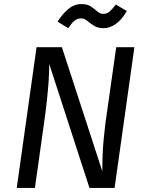

<svg xmlns="http://www.w3.org/2000/svg" viewBox="-20 -920 717 940"><path d="M549 -689H638L541 0H418L221 -607Q221 -565 218 -521.5Q215 -478 209.5 -427.5Q204 -377 195 -313L151 0H62L159 -689H283L481 -81Q481 -127 482.5 -164Q484 -201 487.5 -237.5Q491 -274 496 -316ZM488 -782Q459 -782 440 -794Q421 -806 407 -818Q393 -830 377 -830Q358 -830 343.5 -817.5Q329 -805 314 -782L262 -814Q285 -851 314 -875.5Q343 -900 379 -900Q408 -900 425.5 -888Q443 -876 456.5 -864Q470 -852 486 -852Q503 -852 517 -864Q531 -876 547 -898L601 -866Q576 -823 546.5 -802.5Q517 -782 488 -782Z"/></svg>

Font: Fira Sans Variable
Style: Italic
Weight: 397
Italic angle: -8°
Designer: Carrois Corporate & Edenspiekermann AG
Foundry: Carrois Corporate GbR & Edenspiekermann AG
Version: Version 4.202